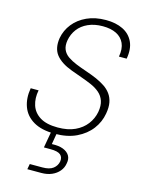

<svg xmlns="http://www.w3.org/2000/svg" viewBox="-140 -793 845 1129"><g transform="rotate(15 282.5 -228.5)"><path d="M242 12Q162 12 112.5 -17Q63 -46 44.5 -96.5Q26 -147 37 -210H85Q75 -160 88.5 -118.5Q102 -77 141.5 -52.5Q181 -28 249 -28Q311 -28 354 -48Q397 -68 423 -102Q449 -136 457 -178Q464 -218 454.5 -246Q445 -274 423 -293Q401 -312 371 -325Q341 -338 308 -349.5Q275 -361 243 -373Q176 -398 145.5 -436.5Q115 -475 125 -539Q134 -588 165 -627Q196 -666 246 -689Q296 -712 362 -712Q422 -712 465 -691Q508 -670 528 -628Q548 -586 537 -524H490Q499 -573 484 -606Q469 -639 435.5 -655.5Q402 -672 353 -672Q302 -672 263.5 -654.5Q225 -637 202.5 -607Q180 -577 173 -539Q167 -505 177 -481.5Q187 -458 209.5 -442.5Q232 -427 261.5 -415Q291 -403 325 -391.5Q359 -380 392 -366Q421 -353 444.5 -337.5Q468 -322 484 -300Q500 -278 505.5 -249Q511 -220 504 -181Q495 -128 462 -84.5Q429 -41 374 -14.5Q319 12 242 12ZM141 255 147 222H224Q267 222 289 205Q311 188 316 161Q320 135 303.5 120.5Q287 106 242 106H202L222 -7H256L242 75Q284 73 311 83.5Q338 94 350 114Q362 134 356 162Q352 189 334.5 210Q317 231 289.5 243Q262 255 226 255Z"/></g></svg>

Font: DM Sans 9pt ExtraLight
Style: Italic
Weight: 250
Italic angle: -10°
Version: Version 4.004;gftools[0.9.30]